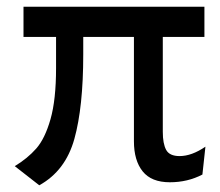

<svg xmlns="http://www.w3.org/2000/svg" viewBox="-20 -531 656 572"><path d="M379 -110V-421H228V-369Q228 -212 201.5 -117Q175 -22 97 21L24 -36Q62 -59 88 -88.5Q114 -118 130.5 -176Q147 -234 147 -328V-421H50V-511H589V-421H465V-138Q465 -103 475 -84.5Q485 -66 515 -66Q551 -66 592 -94L583 -11Q539 12 486 12Q431 12 405 -20.5Q379 -53 379 -110Z"/></svg>

Font: Overpass Mono
Style: Regular
Weight: 400
Monospace: yes
Designer: Delve Withrington, Dave Bailey
Foundry: Delve Fonts
Version: Version 1.000;DELV;Overpass